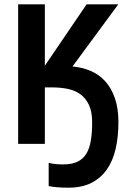

<svg xmlns="http://www.w3.org/2000/svg" viewBox="-20 -658 590 878"><path d="M185.1 0H63V-638.2H185.1V-357.4L376 -638.2H521L311.5 -354Q356 -350.1 394.5 -333.7Q433.1 -317.4 461.2 -286.4Q489.3 -255.4 505.4 -209Q521.5 -162.6 521.5 -99.1Q521.5 -33.2 509 21.7Q496.6 76.7 469 116.5Q441.4 156.2 398.2 178.2Q355 200.2 293.5 200.2Q265.6 200.2 243.4 198.5Q221.2 196.8 202.6 192.9V86.9Q213.4 89.4 221.7 90.6Q230 91.8 237.5 92.5Q245.1 93.3 252.4 93.5Q259.8 93.8 269 93.8Q308.1 93.8 333.7 81.8Q359.4 69.8 374.3 45.7Q389.2 21.5 395.3 -14.6Q401.4 -50.8 401.4 -98.6Q401.4 -147.5 386.5 -178.7Q371.6 -210 346.7 -227.5Q321.8 -245.1 288.8 -251.7Q255.9 -258.3 219.2 -258.3H185.1Z"/></svg>

Font: Code New Roman
Style: Bold
Weight: 700
Monospace: yes
Designer: Sam Radian
Foundry: Code New Roman
Version: Version 1.508 October 19, 2014